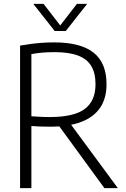

<svg xmlns="http://www.w3.org/2000/svg" viewBox="-20 -965 648 985"><path d="M83 0V-731Q108.5 -735.5 135.8 -739.2Q163 -743 193.2 -745.2Q223.5 -747.5 258 -747.5Q394 -747.5 460.2 -694.8Q526.5 -642 526.5 -533Q526.5 -461 493.8 -412.5Q461 -364 396.5 -339.5Q332 -315 236.5 -315Q206.5 -315 184.5 -316Q162.5 -317 141 -318.5V0ZM515.5 0 261 -348.5H327.5L584.5 0ZM235 -364.5Q359 -364.5 414.5 -405.8Q470 -447 470 -533Q470 -590 448.2 -626.2Q426.5 -662.5 380.2 -680Q334 -697.5 260 -697.5Q224 -697.5 196.5 -695Q169 -692.5 141 -687.5V-368.5Q159 -367.5 173.5 -366.5Q188 -365.5 202.5 -365Q217 -364.5 235 -364.5ZM260.5 -806 151 -945H203.5L295.5 -826H282.5L374.5 -945H427L317.5 -806Z"/></svg>

Font: Encode Sans SemiCondensed Light
Style: Regular
Weight: 300
Width: 4
Designer: Multiple Designers
Foundry: Impallari Type
Version: Version 3.002